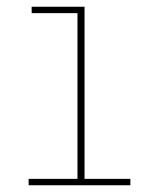

<svg xmlns="http://www.w3.org/2000/svg" viewBox="-20 -550 472 570"><path d="M65 0H367V-19H231V-530H74V-511H210V-19H65Z"/></svg>

Font: Iosevka Sparkle Thin
Style: Regular
Weight: 100
Designer: Belleve Invis
Foundry: Belleve Invis
Version: Version 4.5.0; ttfautohint (v1.8.3)